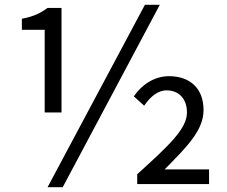

<svg xmlns="http://www.w3.org/2000/svg" viewBox="-20 -766 943 799"><path d="M166 -298H236V-733H178C148 -711 119 -697 71 -688V-642H166ZM178 13H241L645 -746H583ZM551 0H850V-61H665C759 -156 827 -224 827 -308C827 -400 769 -449 683 -449C623 -449 570 -414 537 -365L580 -326C604 -362 636 -390 673 -390C725 -390 758 -354 758 -298C758 -231 686 -163 551 -41Z"/></svg>

Font: Source Han Sans JP
Style: Regular
Weight: 400
Designer: Ryoko NISHIZUKA 西塚涼子 (kana, bopomofo & ideographs); Paul D. Hunt (Latin, Greek & Cyrillic); Sandoll Communications 산돌커뮤니
Foundry: Adobe
Version: Version 2.004;hotconv 1.0.118;makeotfexe 2.5.65603